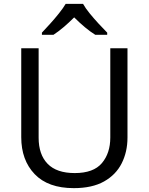

<svg xmlns="http://www.w3.org/2000/svg" viewBox="-20 -964 771 994"><path d="M640 -252Q640 -178 610 -118.5Q580 -59 518.5 -24.5Q457 10 362 10Q229 10 159.5 -62.5Q90 -135 90 -254V-714H180V-251Q180 -164 226.5 -116Q273 -68 367 -68Q464 -68 507.5 -119.5Q551 -171 551 -252V-714H640ZM410 -944Q422 -922 444.5 -894.5Q467 -867 491.5 -840.5Q516 -814 535 -795V-784H473Q447 -800 419 -823.5Q391 -847 364 -874Q337 -847 310 -824Q283 -801 257 -784H197V-795Q216 -815 239.5 -841Q263 -867 285 -894.5Q307 -922 320 -944Z"/></svg>

Font: Noto Sans Manichaean
Style: Regular
Weight: 400
Designer: Monotype Design Team
Foundry: Monotype Imaging Inc.
Version: Version 2.005; ttfautohint (v1.8.4.7-5d5b)